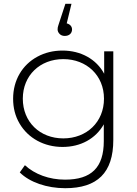

<svg xmlns="http://www.w3.org/2000/svg" viewBox="-20 -792 722 1010"><path d="M49 -273C49 -224 60 -181 83 -142C128 -65 212 -19 309 -19C404 -19 483 -62 526 -138V-50C526 89 461 153 322 153C239 153 163 125 111 77L84 115C136 167 227 198 323 198C492 198 576 117 576 -56V-522H528V-404C487 -481 405 -526 309 -526C260 -526 216 -515 177 -494C97 -451 49 -370 49 -273ZM100 -273C100 -395 190 -481 313 -481C436 -481 527 -395 527 -273C527 -150 436 -64 313 -64C190 -64 100 -150 100 -273ZM294 -613C301 -606 310 -603 321 -603C344 -603 359 -617 359 -637C359 -653 348 -665 331 -669L356 -772H324L287 -659C284 -651 283 -644 283 -637C283 -628 287 -620 294 -613Z"/></svg>

Font: Montserrat Light
Style: Regular
Weight: 300
Designer: Julieta Ulanovsky
Foundry: Julieta Ulanovsky
Version: Version 7.200